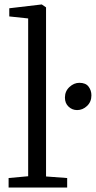

<svg xmlns="http://www.w3.org/2000/svg" viewBox="-20 -839 429 859"><path d="M106 -50.5V-756.5L21.5 -765.5V-802L166 -819H167L186 -806V-49.5L280.5 -42.5V0H18.5V-42.5ZM325 -346.5Q303 -346.5 286.8 -361.8Q270.5 -377 270.5 -402.5Q270.5 -431 290.8 -449.8Q311 -468.5 335 -468.5Q363.5 -468.5 376.2 -451.5Q389 -434.5 389 -412.5Q389 -383.5 369.5 -365Q350 -346.5 325 -346.5Z"/></svg>

Font: Merriweather 20pt Light
Style: Regular
Weight: 300
Version: Version 2.100